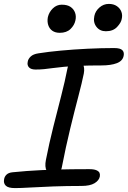

<svg xmlns="http://www.w3.org/2000/svg" viewBox="-31 -952 654 983"><path d="M151 -596Q128 -596 117.5 -607Q107 -618 111 -636Q113 -650 126 -662.5Q139 -675 166 -679Q216 -687 281 -693Q346 -699 417 -702.5Q488 -706 553 -706Q585 -706 595.5 -695Q606 -684 602 -666Q597 -640 567 -628.5Q537 -617 488 -617Q423 -617 376.5 -615Q330 -613 297 -610Q264 -607 239.5 -603.5Q215 -600 194.5 -598Q174 -596 151 -596ZM245 -56Q219 -56 208 -77Q197 -98 204 -133Q221 -220 242 -303Q263 -386 282.5 -462Q302 -538 314 -600Q319 -624 329 -636.5Q339 -649 357 -649Q380 -649 392 -627.5Q404 -606 398 -575Q389 -530 370 -458Q351 -386 328.5 -293.5Q306 -201 285 -93Q277 -56 245 -56ZM46 11Q11 11 -1.5 -1.5Q-14 -14 -10 -34Q-8 -48 2.5 -58Q13 -68 33 -70Q70 -74 106.5 -76.5Q143 -79 180.5 -81Q218 -83 257.5 -84Q297 -85 338.5 -85.5Q380 -86 425 -86Q450 -86 462.5 -80.5Q475 -75 478.5 -67Q482 -59 480 -48Q476 -28 453 -14Q430 0 386 0Q309 0 242 2.5Q175 5 124.5 8Q74 11 46 11ZM511 -792Q480 -792 462.5 -815Q445 -838 452 -870Q457 -895 478 -913.5Q499 -932 526 -932Q551 -932 567.5 -920.5Q584 -909 590.5 -891.5Q597 -874 592 -854Q589 -836 568.5 -814Q548 -792 511 -792ZM275 -784Q252 -784 237 -794.5Q222 -805 216 -823.5Q210 -842 214 -864Q220 -890 239.5 -909Q259 -928 285 -928Q314 -928 330.5 -916.5Q347 -905 353.5 -886.5Q360 -868 355 -847Q350 -823 330 -803.5Q310 -784 275 -784Z"/></svg>

Font: Shantell Sans
Style: Italic
Weight: 400
Italic angle: -11°
Designer: Stephen Nixon, Anya Danilova, Shantell Martin
Foundry: Arrow Type
Version: Version 1.011;[c5ecc13dd]